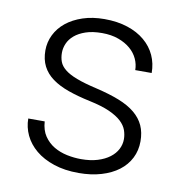

<svg xmlns="http://www.w3.org/2000/svg" viewBox="-67 -601 640 674"><g transform="rotate(10 253.0 -264.0)"><path d="M392.6 -134.3Q392.6 -150.4 387 -166.5Q381.3 -182.6 366 -197Q350.6 -211.4 323 -223.9Q295.4 -236.3 251.5 -245.6Q207.5 -254.9 173.1 -267.1Q138.7 -279.3 115 -296.6Q91.3 -314 79.1 -337.9Q66.9 -361.8 66.9 -394Q66.9 -423.3 79.8 -449.7Q92.8 -476.1 116.9 -495.6Q141.1 -515.1 175.5 -526.6Q210 -538.1 252.9 -538.1Q298.8 -538.1 335.2 -526.1Q371.6 -514.2 396.7 -492.9Q421.9 -471.7 435.1 -442.9Q448.2 -414.1 448.2 -380.4H389.6Q389.6 -400.9 380.6 -420.4Q371.6 -439.9 354.2 -454.8Q336.9 -469.7 311.3 -479Q285.6 -488.3 252.9 -488.3Q218.8 -488.3 194.6 -480Q170.4 -471.7 155 -458.5Q139.6 -445.3 132.6 -429Q125.5 -412.6 125.5 -396Q125.5 -378.4 130.9 -364Q136.2 -349.6 151.6 -337.2Q167 -324.7 194.6 -314.2Q222.2 -303.7 266.6 -293.5Q314.5 -282.2 349.1 -268.6Q383.8 -254.9 406.5 -236.1Q429.2 -217.3 440.2 -193.1Q451.2 -168.9 451.2 -137.2Q451.2 -104.5 437.5 -77.4Q423.8 -50.3 398.4 -31Q373 -11.7 336.9 -1Q300.8 9.8 256.3 9.8Q206.1 9.8 167.5 -3.2Q128.9 -16.1 102.5 -38.1Q76.2 -60.1 62.7 -88.6Q49.3 -117.2 49.3 -147.9H107.9Q109.9 -116.7 124 -95.9Q138.2 -75.2 159.2 -62.7Q180.2 -50.3 205.8 -44.9Q231.4 -39.6 256.3 -39.6Q289.6 -39.6 314.9 -47.4Q340.3 -55.2 357.7 -68.4Q375 -81.5 383.8 -98.6Q392.6 -115.7 392.6 -134.3Z"/></g></svg>

Font: Melbourne
Style: Light
Weight: 300
Designer: Google
Version: Version 2.000980; 2014